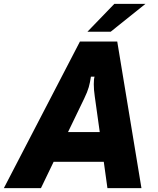

<svg xmlns="http://www.w3.org/2000/svg" viewBox="-76 -979 822 999"><path d="M137 0H-56L340 -763H534L660 0H483L464 -137H203ZM278 -292H443L417 -478Q412 -511 412 -541Q412 -569 416 -580H397Q393 -551 386 -526Q379 -501 362 -466ZM500 -814H379L519 -959H681Z"/></svg>

Font: Open Sauce Sans Black Italic
Style: Regular
Weight: 900
Italic angle: -10°
Designer: Alfredo Marco Pradil
Foundry: Creative Sauce Fz LLC
Version: Version 1.477